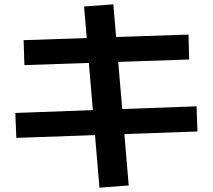

<svg xmlns="http://www.w3.org/2000/svg" viewBox="-20 -795 978 882"><path d="M366.2 -764.9 500.6 -775.1 571.3 56.9 436.9 67.1ZM50.4 -276.1 883 -306.6 887.1 -191 55 -161.6ZM88.5 -610.5 845.9 -636.2 849 -521.7 92.1 -495.9Z"/></svg>

Font: WEMIX Pretendard Variable
Style: Regular
Weight: 400
Designer: Base glyphs from Inter by Rasmus Andersson; Hangeul glyphs from Noto Sans CJK(Source Han Sans) by Jang Soo-young and Kan
Foundry: Kil Hyung-jin
Version: Version 1.000;Glyphs 3.2 (3208)